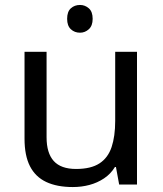

<svg xmlns="http://www.w3.org/2000/svg" viewBox="-20 -745 658 775"><path d="M303 -725Q323 -725 338.5 -711.5Q354 -698 354 -669Q354 -641 338.5 -627Q323 -613 303 -613Q281 -613 266 -627Q251 -641 251 -669Q251 -698 266 -711.5Q281 -725 303 -725ZM533 -536V0H461L448 -71H444Q427 -43 400 -25Q373 -7 341 1.5Q309 10 274 10Q210 10 166.5 -10.5Q123 -31 101 -74Q79 -117 79 -185V-536H168V-191Q168 -127 197 -95Q226 -63 287 -63Q347 -63 381.5 -85.5Q416 -108 430.5 -151.5Q445 -195 445 -257V-536Z"/></svg>

Font: mlyalm115
Style: Regular
Weight: 400
Designer: Jelle Bosma - Monotype Design Team
Foundry: Monotype Imaging Inc.
Version: Version 2.103